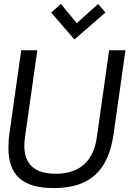

<svg xmlns="http://www.w3.org/2000/svg" viewBox="-20 -948 701 978"><path d="M359 -747 517 -884 480 -928 371 -830 290 -928 241 -884ZM254 10C441 10 533 -81 559 -268L619 -692H536L473 -247C456 -128 387 -63 264 -63C156 -63 104 -112 104 -205C104 -218 105 -232 107 -247L170 -692H88L28 -268C24 -242 23 -217 23 -195C23 -57 93 10 254 10Z"/></svg>

Font: Cantarell
Style: Oblique
Weight: 400
Italic angle: -8°
Designer: Dave Crossland
Version: Version 0.024